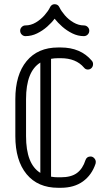

<svg xmlns="http://www.w3.org/2000/svg" viewBox="-20 -890 520 914"><path d="M387 -128Q393 -145 411 -145Q421 -145 428.5 -137Q436 -129 436 -119Q436 -116 435 -111Q417 -57 375 -26.5Q333 4 269 4H257Q160 4 106.5 -61Q53 -126 53 -242V-418Q53 -534 106.5 -599Q160 -664 257 -664H269Q364 -664 417 -601Q423 -594 423 -585Q423 -574 416 -566.5Q409 -559 398 -559Q387 -559 380 -568Q342 -613 269 -613H257Q239 -613 223 -610V-49Q239 -46 257 -46H269Q319 -46 346.5 -66.5Q374 -87 387 -128ZM104 -242Q104 -109 172 -67V-592Q104 -550 104 -418ZM218 -855Q225 -870 240 -870Q256 -870 263 -855Q271 -838 288.5 -817.5Q306 -797 330 -783Q354 -769 379 -769Q390 -769 397.5 -761.5Q405 -754 405 -744Q405 -733 397.5 -725.5Q390 -718 379 -718Q351 -718 324.5 -731Q298 -744 276.5 -763Q255 -782 240 -801Q226 -782 204.5 -763Q183 -744 156.5 -731Q130 -718 101 -718Q91 -718 83.5 -725.5Q76 -733 76 -744Q76 -754 83.5 -761.5Q91 -769 101 -769Q127 -769 150.5 -783Q174 -797 192 -817.5Q210 -838 218 -855Z"/></svg>

Font: Libertine Sup
Style: Regular
Weight: 400
Designer: Bastien Sozeau
Foundry: NBR — Bastien Sozeau
Version: Version 2.003; ttfautohint (v1.8.4.7-5d5b);gftools[0.9.33]